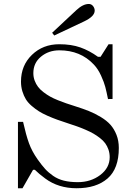

<svg xmlns="http://www.w3.org/2000/svg" viewBox="-20 -954 690 987"><path d="M248 -785.6 373 -902.3Q406.7 -933.6 436.5 -933.6Q449.7 -933.6 458.3 -922.9Q466.8 -912.1 466.8 -899.4Q466.8 -869.6 412.1 -843.8L258.8 -771.5ZM72.3 13.7V-327.6H98.6Q113.8 -259.8 128.9 -218Q144 -176.3 173.3 -134.8Q194.8 -104.5 211.9 -85.7Q229 -66.9 253.2 -50Q277.3 -33.2 308.3 -25.4Q339.4 -17.6 379.9 -17.6Q446.8 -17.6 495.4 -54.4Q543.9 -91.3 543.9 -146Q543.9 -166.5 537.6 -184.8Q531.2 -203.1 521 -217.3Q510.7 -231.4 493.7 -244.6Q476.6 -257.8 460 -267.3Q443.4 -276.9 418.9 -287.4Q394.5 -297.9 375 -304.7Q355.5 -311.5 327.1 -320.8Q295.9 -331.1 273.9 -338.9Q252 -346.7 224.9 -358.6Q197.8 -370.6 179.7 -382.1Q161.6 -393.6 142.8 -409.7Q124 -425.8 113 -443.6Q102.1 -461.4 95 -484.6Q87.9 -507.8 87.9 -534.7Q87.9 -617.7 144.3 -672.1Q200.7 -726.6 284.7 -726.6Q346.7 -726.6 393.1 -710.2Q439.5 -693.8 483.4 -662.1H497.1L538.1 -726.6H558.6V-445.3L535.2 -444.8Q527.3 -483.9 521.2 -507.3Q515.1 -530.8 499.5 -565.2Q483.9 -599.6 461.9 -622.6Q393.6 -695.3 285.2 -695.3Q230 -695.3 190.7 -662.8Q151.4 -630.4 151.4 -578.1Q151.4 -557.6 158.2 -539.6Q165 -521.5 175.8 -507.3Q186.5 -493.2 203.9 -480Q221.2 -466.8 237.8 -457.5Q254.4 -448.2 278.1 -438.7Q301.8 -429.2 320.3 -422.9Q338.9 -416.5 363.8 -408.7Q405.8 -395.5 436.5 -383.3Q467.3 -371.1 498 -352.5Q528.8 -334 547.9 -312.5Q566.9 -291 578.9 -260.7Q590.8 -230.5 590.8 -193.4Q590.8 -86.9 533 -36.6Q475.1 13.7 374 13.7Q280.3 13.7 212.9 -36.1Q180.2 -60.1 159.2 -81.1H149.9L95.7 13.7Z"/></svg>

Font: Theano Modern
Style: Regular
Weight: 400
Designer: Alexey Kryukov
Version: Version 2.00